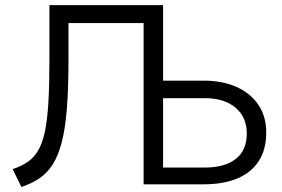

<svg xmlns="http://www.w3.org/2000/svg" viewBox="-20 -720 1102 750"><path d="M63.5 10.5 29.5 -59.5Q63 -70.5 87.2 -86.8Q111.5 -103 128.2 -130.8Q145 -158.5 154.8 -203.5Q164.5 -248.5 168.8 -316.5Q173 -384.5 173 -482V-700H617L541 -630H247.5V-483.5Q247.5 -373.5 241.2 -295.5Q235 -217.5 221.2 -164.5Q207.5 -111.5 186 -77.8Q164.5 -44 134 -23.5Q103.5 -3 63.5 10.5ZM617 -65.5H779.5Q858 -65.5 901 -99.2Q944 -133 944 -198.5Q944 -262 900.2 -299.2Q856.5 -336.5 780.5 -336.5H617ZM541 0V-700H617V-405H776Q848 -405 903 -380.8Q958 -356.5 989 -311Q1020 -265.5 1020 -202.5Q1020 -136.5 991.2 -91.5Q962.5 -46.5 907.8 -23.2Q853 0 774.5 0Z"/></svg>

Font: Geologica Cursive ExtraLight
Style: Regular
Weight: 250
Designer: Sindre Bremnes, Frode Helland
Foundry: Monokrom Skriftforlag AS
Version: Version 1.010;gftools[0.9.28]